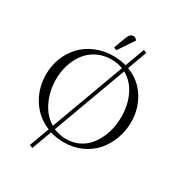

<svg xmlns="http://www.w3.org/2000/svg" viewBox="-238 -1067 1294 1384"><g transform="rotate(30 408.5 -375.5)"><path d="M58.1 -354Q58.1 -427.2 84 -492.7Q109.9 -558.1 156 -606.4Q202.1 -654.8 269.3 -682.9Q336.4 -710.9 415 -710.9Q468.3 -710.9 522 -696.8L581.1 -857.9L606.9 -848.1L547.9 -688Q647.9 -650.4 705.1 -561.3Q762.2 -472.2 762.2 -359.9Q762.2 -286.6 737.3 -220Q712.4 -153.3 668.2 -102.8Q624 -52.2 558.1 -22.2Q492.2 7.8 415 7.8Q350.6 7.8 298.8 -8.8L237.8 155.8L211.9 146L272.9 -19Q172.9 -59.1 115.5 -150.1Q58.1 -241.2 58.1 -354ZM138.2 -358.9Q138.2 -262.7 176.8 -180.7Q215.3 -98.6 286.1 -56.2L509.8 -665Q464.4 -682.1 415 -682.1Q349.6 -682.1 296.1 -655.3Q242.7 -628.4 208.7 -583.3Q174.8 -538.1 156.5 -480.5Q138.2 -422.9 138.2 -358.9ZM311 -42Q362.3 -21 415 -21Q466.3 -21 510.5 -39.8Q554.7 -58.6 585.7 -91.3Q616.7 -124 638.9 -167.2Q661.1 -210.4 671.6 -259.3Q682.1 -308.1 682.1 -359.9Q682.1 -455.6 644.5 -534.7Q606.9 -613.8 535.2 -652.8ZM386.2 -766.1 419.9 -857.9Q430.2 -885.3 440.4 -896.2Q450.7 -907.2 467.8 -907.2Q485.8 -907.2 498 -888.2L410.2 -756.8Z"/></g></svg>

Font: Dihjauti
Style: Regular
Weight: 400
Designer: T. Christopher White
Version: Version 3.0.0